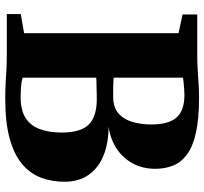

<svg xmlns="http://www.w3.org/2000/svg" viewBox="-44 -746 796 749"><g transform="rotate(90 354.5 -372.0)"><path d="M110 -67.5V-670L37 -685.5V-743H195.5Q227 -743 254.2 -744.8Q281.5 -746.5 307.5 -748.2Q333.5 -750 360 -750Q443.5 -750 497.8 -738Q552 -726 582.8 -703.2Q613.5 -680.5 626.2 -649.2Q639 -618 639 -580Q639 -528.5 617.2 -489.8Q595.5 -451 558.2 -427.2Q521 -403.5 474.5 -397Q539 -397 587.5 -377.2Q636 -357.5 662.8 -319Q689.5 -280.5 689.5 -225Q689.5 -176.5 674 -134.5Q658.5 -92.5 622 -61Q585.5 -29.5 523 -11.8Q460.5 6 366.5 6Q329 6 303.5 4.5Q278 3 254 1.5Q230 0 197.5 0H35.5V-54.5ZM283.5 -417Q290.5 -416.5 299.8 -416Q309 -415.5 319.2 -415.2Q329.5 -415 339.8 -415Q350 -415 358.5 -415Q397.5 -415 421 -434.2Q444.5 -453.5 455.2 -487.2Q466 -521 466 -564.5Q466 -630 439.5 -661.5Q413 -693 350 -693Q342.5 -693 329.2 -692Q316 -691 303 -689.8Q290 -688.5 283.5 -687.5ZM283.5 -62Q291 -59 304 -57.2Q317 -55.5 331.8 -54.8Q346.5 -54 359.5 -54Q410.5 -54 440.8 -73.5Q471 -93 484.2 -129Q497.5 -165 497.5 -214Q497.5 -289 466.2 -320Q435 -351 368 -351Q357.5 -351 345.5 -350.8Q333.5 -350.5 321.8 -350.2Q310 -350 300.2 -349.8Q290.5 -349.5 283.5 -349Z"/></g></svg>

Font: Merriweather 48pt Black
Style: Regular
Weight: 900
Version: Version 2.100